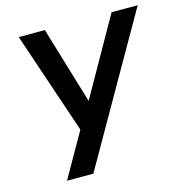

<svg xmlns="http://www.w3.org/2000/svg" viewBox="-105 -800 849 895"><g transform="rotate(-15 319.5 -352.5)"><path d="M109 0 242 -234 237 -196 65 -705H191L310 -309H289L513 -705H639L236 0Z"/></g></svg>

Font: Nunito Sans 10pt Condensed
Style: Bold Italic
Weight: 700
Width: 3
Italic angle: -9°
Designer: Vernon Adams
Foundry: Vernon Adams
Version: Version 3.101;gftools[0.9.27]